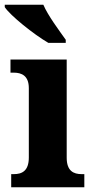

<svg xmlns="http://www.w3.org/2000/svg" viewBox="-33 -786 391 806"><path d="M170 -606H243V-619C216 -657 168 -721 149 -766H-13V-756C10 -721 108 -642 170 -606ZM14 0H321V-55H310C276 -55 247 -68 247 -124V-536H11V-481H25C58 -481 88 -468 88 -416V-125C88 -68 59 -55 25 -55H14Z"/></svg>

Font: Noto Serif Armenian SemiCondensed
Style: Bold
Weight: 700
Width: 4
Designer: Monotype Design Team
Foundry: Monotype Imaging Inc.
Version: Version 2.008